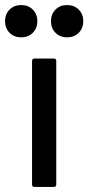

<svg xmlns="http://www.w3.org/2000/svg" viewBox="-65 -741 350 761"><path d="M62 -10V-499Q62 -509 72 -509H148Q158 -509 158 -499V-10Q158 0 148 0H72Q62 0 62 -10ZM137 -657Q137 -685 155 -703Q173 -721 201 -721Q229 -721 247 -703Q265 -685 265 -657Q265 -629 247 -611Q229 -593 201 -593Q173 -593 155 -611Q137 -629 137 -657ZM-45 -657Q-45 -685 -27 -703Q-9 -721 19 -721Q47 -721 65 -703Q83 -685 83 -657Q83 -629 65 -611Q47 -593 19 -593Q-9 -593 -27 -611Q-45 -629 -45 -657Z"/></svg>

Font: Amber EN Medium
Style: Regular
Weight: 500
Designer: Jeremy Tribby
Foundry: Tribby Type Co.
Version: Version 1.403 November 24, 2021